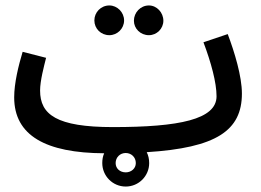

<svg xmlns="http://www.w3.org/2000/svg" viewBox="-20 -541 958 704"><path d="M381 -412C410 -412 435 -436 435 -466C435 -496 410 -521 381 -521C350 -521 326 -496 326 -466C326 -436 350 -412 381 -412ZM526 -412C555 -412 579 -436 579 -465C579 -495 555 -521 526 -521C495 -521 471 -495 471 -465C471 -436 495 -412 526 -412ZM441 143C489 143 527 104 527 57C527 42 524 29 518 17C773 1 867 -62 867 -198C867 -261 840 -350 815 -416L726 -386C754 -312 774 -238 774 -188C774 -103 637 -75 394 -75C187 -75 127 -121 127 -209C127 -245 141 -297 149 -329L63 -351C48 -301 32 -237 32 -184C32 -44 148 20 362 21C357 32 355 44 355 57C355 104 393 143 441 143ZM441 91C420 91 404 77 404 57C404 36 420 20 441 20C461 20 478 35 478 57C478 77 461 91 441 91Z"/></svg>

Font: Noto Sans Arabic SemCond Med
Style: Regular
Weight: 500
Width: 4
Designer: Monotype Design Team, Nadine Chahine, Nizar Qandah and Khaled Hosny
Foundry: Monotype Imaging Inc.
Version: Version 2.012